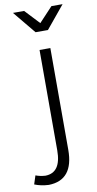

<svg xmlns="http://www.w3.org/2000/svg" viewBox="-158 -785 520 1025"><g transform="rotate(-10 102.0 -273.0)"><path d="M20.5 195Q-22 193 -56.5 179L-41.5 132.5Q-18.5 141.5 10.5 143.5Q96.5 142.5 96.5 21V-523H155V28.5Q155 192 20.5 195ZM159 -620H92L-9 -742.5H51.5L125.5 -663.5L199.5 -742.5H260Z"/></g></svg>

Font: Argentum Novus Light
Style: Regular
Weight: 300
Designer: Julieta Ulanovsky (font) & Cristiano Sobral (main changes)
Foundry: Julieta Ulanovsky (font) & Cristiano Sobral (main changes)
Version: Version 3.00;November 27, 2020;FontCreator 13.0.0.2655 64-bi